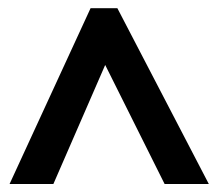

<svg xmlns="http://www.w3.org/2000/svg" viewBox="-20 -689 536 472"><path d="M111.2 -236.6H3.5L202.7 -668.9H268.5L493.4 -236.6H384.7L238.6 -529.3Z"/></svg>

Font: Khula
Style: Bold
Weight: 700
Designer: Erin McLaughlin, Steve Matteson
Version: Version 1.000;PS 1.0;hotconv 1.0.72;makeotf.lib2.5.5900; ttf